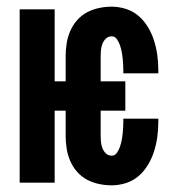

<svg xmlns="http://www.w3.org/2000/svg" viewBox="-20 -548 540 576"><path d="M315 8Q296 8 277 4Q258 0 241 -9Q224 -18 211 -33Q198 -48 190.5 -65.5Q183 -83 180 -102Q177 -121 177 -140V-216H144V0H39V-520H144V-304H177V-380Q177 -399 180 -418Q183 -437 190.5 -454.5Q198 -472 211 -487Q224 -502 241 -511Q258 -520 277 -524Q296 -528 315 -528Q337 -528 358.5 -521Q380 -514 396.5 -499.5Q413 -485 424.5 -465.5Q436 -446 442.5 -425Q449 -404 452 -382Q455 -360 455 -337V-328H350V-333Q350 -343 349.5 -353Q349 -363 348 -373Q347 -383 345 -393Q343 -403 340 -412Q337 -421 331 -430Q325 -439 315 -439Q305 -439 298 -432.5Q291 -426 287.5 -417Q284 -408 283 -398.5Q282 -389 282 -380V-304H356V-216H282V-140Q282 -131 283 -121.5Q284 -112 287.5 -103Q291 -94 298 -87.5Q305 -81 315 -81Q325 -81 331 -90Q337 -99 340 -108Q343 -117 345 -127Q347 -137 348 -147Q349 -157 349.5 -167Q350 -177 350 -187V-192H455V-183Q455 -160 452 -138Q449 -116 442.5 -95Q436 -74 424.5 -54.5Q413 -35 396.5 -20.5Q380 -6 358.5 1Q337 8 315 8Z"/></svg>

Font: Iosevka Extrabold
Style: Regular
Weight: 800
Monospace: yes
Designer: Belleve Invis
Foundry: Belleve Invis
Version: Version 32.5.0; ttfautohint (v1.8.4)